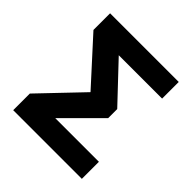

<svg xmlns="http://www.w3.org/2000/svg" viewBox="-185 -832 971 971"><g transform="rotate(45 300.0 -346.5)"><path d="M234 -122H546V0H55V-119L267 -341L55 -574V-693H546V-574H236L423 -376V-311Z"/></g></svg>

Font: Fira Mono
Style: Bold
Weight: 700
Monospace: yes
Designer: Carrois Corporate & Edenspiekermann AG
Foundry: Carrois Corporate GbR & Edenspiekermann AG
Version: Version 3.206